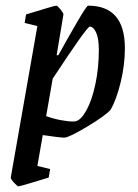

<svg xmlns="http://www.w3.org/2000/svg" viewBox="-20 -477 489 678"><path d="M421 -307Q421 -247 406 -186Q391 -125 371 -90Q353 -69 288 -30Q223 9 207 9Q192 9 131 0L112 109L157 120L152 150Q123 159 86 170Q49 181 45 181Q41 181 29 167.5Q17 154 18 150L112 -385L67 -396L72 -426Q172 -457 179 -457Q183 -457 193.5 -444Q204 -431 204 -426L180 -282H186Q218 -340 252 -398.5Q286 -457 291 -457Q421 -457 421 -307ZM329 -301Q329 -341 319.5 -362Q310 -383 297 -383Q287 -383 166 -199L143 -67Q167 -58 193.5 -53Q220 -48 237 -48Q245 -48 248 -49Q267 -54 286 -89Q305 -124 317 -180.5Q329 -237 329 -301Z"/></svg>

Font: Grenze
Style: Italic
Weight: 400
Italic angle: -10°
Designer: Renata Polastri
Foundry: Omnibus-Type
Version: Version 1.002; ttfautohint (v1.8)